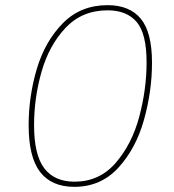

<svg xmlns="http://www.w3.org/2000/svg" viewBox="-20 -718 673 744"><path d="M91 -233Q91 -344 122.5 -450.5Q154 -557 223 -627.5Q292 -698 397 -698Q482 -698 525.5 -645.5Q569 -593 569 -475Q569 -365 538 -254Q507 -143 439 -68.5Q371 6 268 6Q180 6 135.5 -51.5Q91 -109 91 -233ZM548 -476Q548 -588 509.5 -633Q471 -678 397 -678Q298 -678 234 -610Q170 -542 141 -440Q112 -338 112 -233Q112 -118 151.5 -66Q191 -14 269 -14Q365 -14 428 -86.5Q491 -159 519.5 -265.5Q548 -372 548 -476Z"/></svg>

Font: Bitter Pro Thin
Style: Italic
Weight: 250
Italic angle: -9°
Designer: Sol Matas, and Bitter project Authors
Foundry: Sol Matas
Version: Version 1.010